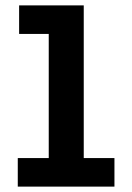

<svg xmlns="http://www.w3.org/2000/svg" viewBox="-20 -693 490 713"><path d="M46 0V-106H161V-567H51V-673H291V-106H405V0Z"/></svg>

Font: Inconsolata SemiCondensed Black
Style: Regular
Weight: 900
Width: 4
Monospace: yes
Designer: Raph Levien, Cyreal, Brenton Simpson
Foundry: Raph Levien, Cyreal, Google
Version: Version 3.001; ttfautohint (v1.8.2.53-6de2)